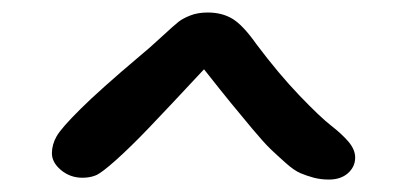

<svg xmlns="http://www.w3.org/2000/svg" viewBox="-20 -729 650 307"><path d="M505.9 -441.9Q493.2 -441.9 481.9 -444.8Q470.7 -447.8 460.4 -452.1Q450.2 -456.5 437 -468.3Q423.8 -480 413.1 -490.2Q402.3 -500.5 383.3 -523.2Q364.3 -545.9 349.1 -564.5Q334 -583 306.2 -618.2Q245.6 -553.2 217 -523.4Q188.5 -493.7 165.5 -473.1Q142.6 -452.6 133.3 -448.7Q124 -444.8 111.8 -444.8Q92.3 -444.8 77.6 -457Q63 -469.2 63 -483.9Q63 -498 70.6 -511.2Q78.1 -524.4 108.9 -554.9Q139.6 -585.4 202.1 -638.2Q218.8 -651.9 238.5 -670.2Q258.3 -688.5 265.4 -694.1Q272.5 -699.7 284.4 -704.3Q296.4 -709 312 -709Q335.4 -709 352.1 -698.7Q368.7 -688.5 390.1 -658.2Q425.3 -611.3 458.7 -576.4Q492.2 -541.5 509.5 -528.1Q526.9 -514.6 537.4 -502.2Q547.9 -489.7 547.9 -477.1Q547.9 -462.4 536.4 -452.1Q524.9 -441.9 505.9 -441.9Z"/></svg>

Font: Shantell Sans Normal
Style: Regular
Weight: 400
Designer: Stephen Nixon, Anya Danilova, Shantell Martin
Foundry: Arrow Type
Version: Version 1.006;[559af2be0]